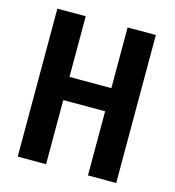

<svg xmlns="http://www.w3.org/2000/svg" viewBox="-106 -801 813 891"><g transform="rotate(15 300.0 -355.5)"><path d="M533.2 0H397.5V-308.1H196.3V0H60.1V-710.9H196.3V-419.4H397.5V-710.9H533.2Z"/></g></svg>

Font: Roboto Mono
Style: Bold
Weight: 700
Designer: Google
Version: Version 2.000985; 2015; ttfautohint (v1.3)